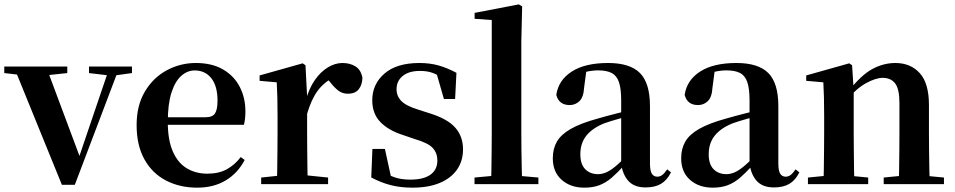

<svg xmlns="http://www.w3.org/2000/svg" viewBox="-29 -839 4351 875"><path d="M253 3.1 33.7 -535.7H181L343.6 -100.6H322.7L328.4 -114.7L471.4 -535.7H516.4L312 3.1ZM-9.5 -506V-535.7H277.6V-506L172.4 -494.8H88.1ZM376.6 -506V-535.7H572.4V-506L491.4 -494.8H471Z M870.2 16.2Q789.8 16.2 727.2 -16.5Q664.6 -49.1 629.1 -113Q593.6 -176.9 593.6 -268.8Q593.6 -358.8 631.6 -422.2Q669.5 -485.7 731.2 -518.8Q792.9 -551.9 863.4 -551.9Q937.1 -551.9 987.5 -522.5Q1037.8 -493.1 1063.6 -443.2Q1089.4 -393.3 1089.4 -330.9Q1089.4 -296.1 1082.7 -270.2H652.1V-304.6H907.4Q939.5 -304.6 950.9 -322.2Q962.3 -339.8 962.3 -380.4Q962.3 -446.3 934.2 -482.2Q906.1 -518 858.1 -518Q824.7 -518 796.6 -492.9Q768.6 -467.8 752.1 -416Q735.7 -364.1 735.7 -282.7Q735.7 -200.5 758.9 -148.2Q782 -95.8 822.8 -71.7Q863.5 -47.5 915.4 -47.5Q968.4 -47.5 1004.9 -67.7Q1041.3 -87.9 1068.2 -123.2L1086.1 -109.9Q1054.6 -49.8 999.7 -16.8Q944.7 16.2 870.2 16.2Z M1161.2 0V-29.9L1269.3 -41.2H1355.8L1466.2 -29.9V0ZM1232.2 0Q1233.9 -25.5 1234.4 -67.4Q1234.9 -109.4 1235.4 -154.8Q1235.9 -200.3 1235.9 -234.8V-310.2Q1235.9 -360.7 1235 -394.1Q1234.2 -427.5 1232.2 -463.8L1154.1 -470.7V-495.2L1350.2 -550.4L1363.2 -541.7L1370.6 -398.7V-397.7V-234.8Q1370.6 -200.3 1371.1 -154.8Q1371.6 -109.4 1372.1 -67.4Q1372.6 -25.5 1373.6 0ZM1370.4 -320.2 1337.3 -380.9H1364.4Q1379 -435.6 1405.6 -473.9Q1432.3 -512.2 1465.4 -532.1Q1498.5 -551.9 1531.6 -551.9Q1565.2 -551.9 1590.4 -536.8Q1615.7 -521.7 1622.7 -484.5Q1621.9 -453.2 1606.2 -432.6Q1590.4 -411.9 1556.2 -411.9Q1531.5 -411.9 1513.2 -425.8Q1495 -439.6 1475.8 -464.4L1452.8 -490.9L1489.4 -485.1Q1446.5 -463.1 1418.2 -424.7Q1389.9 -386.2 1370.4 -320.2Z M1850.3 16.2Q1795.6 16.2 1750.7 4.5Q1705.8 -7.2 1662.9 -30.3L1668.2 -160.4H1725.1L1755.6 -20.6L1707.6 -26V-62Q1739.7 -41.1 1769.9 -30.7Q1800.2 -20.4 1840.8 -20.4Q1901.1 -20.4 1932.7 -43Q1964.2 -65.7 1964.2 -107.2Q1964.2 -140.9 1943.7 -164Q1923.1 -187.1 1862.5 -204.9L1806.7 -223.9Q1741.9 -244.5 1704.7 -282.6Q1667.5 -320.7 1667.5 -382Q1667.5 -455.6 1723.2 -503.8Q1778.9 -551.9 1882.2 -551.9Q1930.5 -551.9 1969.9 -540.7Q2009.2 -529.5 2051.1 -507.2L2045.1 -387.7H1994.1L1955.6 -521.5L1998 -507.8V-477Q1967.7 -497.5 1943.1 -506.7Q1918.5 -515.8 1884.8 -515.8Q1835 -515.8 1806.6 -493.1Q1778.2 -470.4 1778.2 -431.8Q1778.2 -401.6 1799.6 -379.1Q1820.9 -356.6 1877.8 -339.1L1933.9 -321.1Q2011.8 -296.3 2046.4 -256.6Q2081.1 -217 2081.1 -158.3Q2081.1 -105.4 2053.8 -66.1Q2026.4 -26.7 1975 -5.3Q1923.6 16.2 1850.3 16.2Z M2133.5 0V-29.9L2245.2 -40.2H2308L2424.6 -29.9V0ZM2209.1 0Q2210.1 -35.1 2210.6 -75.2Q2211.1 -115.3 2211.6 -156.4Q2212.1 -197.6 2212.1 -234.8V-747.8L2134 -753.3V-780.3L2335.6 -819L2350.6 -810L2346.8 -650.9V-234.8Q2346.8 -197.6 2347.3 -156.4Q2347.8 -115.3 2348.7 -75.2Q2349.6 -35.1 2350.6 0Z M2633.6 16.2Q2571.2 16.2 2530.8 -19.4Q2490.3 -54.9 2490.3 -117.6Q2490.3 -161.2 2509 -193.6Q2527.7 -226.1 2572.1 -251.5Q2616.6 -277 2692.4 -297.9Q2731.8 -309.4 2781.4 -322Q2831 -334.6 2871 -344.4V-318.9Q2831 -308.9 2791 -297.6Q2750.9 -286.4 2724.1 -276.7Q2670.3 -254.9 2643.1 -220.6Q2615.8 -186.4 2615.8 -135.9Q2615.8 -90.4 2638.1 -67.9Q2660.3 -45.3 2697 -45.3Q2713.3 -45.3 2731.7 -52.6Q2750.1 -59.9 2774.4 -79.7Q2798.8 -99.4 2832.3 -135.5L2847.8 -82.4H2812.7Q2783.6 -50.6 2758.2 -28.7Q2732.7 -6.8 2703.4 4.7Q2674 16.2 2633.6 16.2ZM2913.1 15.2Q2861.6 15.2 2834.9 -14.2Q2808.2 -43.6 2801.9 -94V-96.5V-381.4Q2801.9 -434.7 2791.8 -464.5Q2781.7 -494.3 2758.6 -506.3Q2735.5 -518.3 2697 -518.3Q2671.4 -518.3 2644.3 -512.2Q2617.2 -506.1 2580.8 -491.2L2643.1 -516.3L2632.9 -439.2Q2630.3 -395.9 2611.6 -378Q2592.8 -360.2 2567.3 -360.2Q2518.1 -360.2 2506.2 -406.5Q2515.9 -473.5 2576.4 -512.7Q2636.9 -551.9 2742.1 -551.9Q2842.4 -551.9 2887.7 -505.9Q2933.1 -459.8 2933.1 -356.2V-94.8Q2933.1 -60.3 2941.8 -47Q2950.6 -33.8 2966.7 -33.8Q2978.3 -33.8 2988.3 -40.9Q2998.3 -48.1 3011.7 -67.2L3028.9 -53.4Q3011 -17.5 2983.2 -1.1Q2955.4 15.2 2913.1 15.2Z M3218.6 16.2Q3156.2 16.2 3115.8 -19.4Q3075.3 -54.9 3075.3 -117.6Q3075.3 -161.2 3094 -193.6Q3112.7 -226.1 3157.1 -251.5Q3201.6 -277 3277.4 -297.9Q3316.8 -309.4 3366.4 -322Q3416 -334.6 3456 -344.4V-318.9Q3416 -308.9 3376 -297.6Q3335.9 -286.4 3309.1 -276.7Q3255.3 -254.9 3228.1 -220.6Q3200.8 -186.4 3200.8 -135.9Q3200.8 -90.4 3223.1 -67.9Q3245.3 -45.3 3282 -45.3Q3298.3 -45.3 3316.7 -52.6Q3335.1 -59.9 3359.4 -79.7Q3383.8 -99.4 3417.3 -135.5L3432.8 -82.4H3397.7Q3368.6 -50.6 3343.2 -28.7Q3317.7 -6.8 3288.4 4.7Q3259 16.2 3218.6 16.2ZM3498.1 15.2Q3446.6 15.2 3419.9 -14.2Q3393.2 -43.6 3386.9 -94V-96.5V-381.4Q3386.9 -434.7 3376.8 -464.5Q3366.7 -494.3 3343.6 -506.3Q3320.5 -518.3 3282 -518.3Q3256.4 -518.3 3229.3 -512.2Q3202.2 -506.1 3165.8 -491.2L3228.1 -516.3L3217.9 -439.2Q3215.3 -395.9 3196.6 -378Q3177.8 -360.2 3152.3 -360.2Q3103.1 -360.2 3091.2 -406.5Q3100.9 -473.5 3161.4 -512.7Q3221.9 -551.9 3327.1 -551.9Q3427.4 -551.9 3472.7 -505.9Q3518.1 -459.8 3518.1 -356.2V-94.8Q3518.1 -60.3 3526.8 -47Q3535.6 -33.8 3551.7 -33.8Q3563.3 -33.8 3573.3 -40.9Q3583.3 -48.1 3596.7 -67.2L3613.9 -53.4Q3596 -17.5 3568.2 -1.1Q3540.4 15.2 3498.1 15.2Z M3653 0V-29.9L3758.6 -40.2H3821.7L3927.6 -29.9V0ZM3723.2 0Q3724.9 -25.5 3725.4 -67.4Q3725.9 -109.4 3726.4 -154.8Q3726.9 -200.3 3726.9 -234.8V-310.2Q3726.9 -360 3726 -393.7Q3725.2 -427.5 3723.2 -463.8L3645.1 -470.7V-495.2L3841.2 -550.4L3854.2 -541.7L3861.6 -428V-425.6V-234.8Q3861.6 -200.3 3862.1 -154.8Q3862.6 -109.4 3863.1 -67.4Q3863.6 -25.5 3864.6 0ZM3998.3 0V-29.9L4102.2 -40.2H4164.8L4272.9 -29.9V0ZM4067 0Q4068 -25.5 4068.5 -66.9Q4069 -108.4 4069.5 -153.8Q4070 -199.3 4070 -234.8V-369.8Q4070 -433.2 4050.6 -458.7Q4031.2 -484.2 3993.2 -484.2Q3962.6 -484.2 3918.8 -460.5Q3875.1 -436.8 3829.5 -383.3L3824.6 -425.7H3839.9Q3896.1 -497.3 3946.7 -524.6Q3997.3 -551.9 4051.5 -551.9Q4120.6 -551.9 4162.5 -505.8Q4204.5 -459.6 4204.5 -360.5V-234.8Q4204.5 -199.3 4205 -153.8Q4205.5 -108.4 4206.3 -66.9Q4207.2 -25.5 4208.2 0Z"/></svg>

Font: Noto Serif HK
Style: Regular
Weight: 200
Designer: Ryoko NISHIZUKA 西塚涼子 (kana & ideographs); Frank Grießhammer (Latin, Greek & Cyrillic); Wenlong ZHANG 张文龙 (bopomofo); San
Foundry: Adobe
Version: Version 2.001;hotconv 1.1.0;makeotfexe 2.6.0